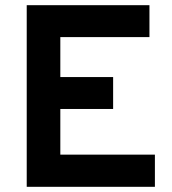

<svg xmlns="http://www.w3.org/2000/svg" viewBox="-20 -720 664 740"><path d="M83 0V-700H556V-577H212.5V-423H416V-300H212.5V-124H577V0Z"/></svg>

Font: Overpass
Style: Bold
Weight: 700
Designer: Delve Withrington, Dave Bailey, Thomas Jockin
Foundry: Delve Fonts LLC
Version: Version 4.000; ttfautohint (v1.8.3)